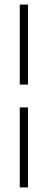

<svg xmlns="http://www.w3.org/2000/svg" viewBox="-20 -720 209 840"><path d="M102.5 -350V-700H66.5V-350ZM102.5 100V-250H66.5V100Z"/></svg>

Font: Picaflor 12 pt
Style: Regular
Weight: 400
Designer: Ariel Martín Pérez
Foundry: Tunera Type Foundry
Version: Version 1.000;hotconv 1.0.109;makeotfexe 2.5.65596